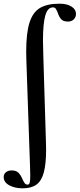

<svg xmlns="http://www.w3.org/2000/svg" viewBox="-67 -746 432 1041"><path d="M-47 214Q-47 197 -34.5 187.5Q-22 178 -4 178Q21 178 33.5 191Q46 204 55 226Q62 241 67.5 248Q73 255 83 255Q91 255 94 244.5Q97 234 97 206Q97 175 92 47L76 -418Q75 -434 75 -465Q75 -567 93 -623.5Q111 -680 150 -703Q189 -726 256 -726Q296 -726 320.5 -710.5Q345 -695 345 -671Q345 -652 332.5 -640.5Q320 -629 302 -629Q276 -629 264.5 -642Q253 -655 246 -677Q240 -692 235 -699Q230 -706 220 -706Q191 -706 178.5 -661.5Q166 -617 166 -526Q166 -503 168 -439L182 21L183 64Q183 143 170.5 189Q158 235 130.5 255Q103 275 56 275Q13 275 -17 258.5Q-47 242 -47 214Z"/></svg>

Font: Cormorant Upright
Style: Bold
Weight: 700
Designer: Christian Thalmann (Catharsis Fonts)
Foundry: Catharsis Fonts
Version: Version 3.302